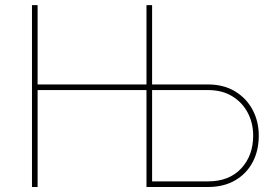

<svg xmlns="http://www.w3.org/2000/svg" viewBox="-20 -748 1113 768"><path d="M107.9 0V-727.5H130.4V-410.2H576.7V-387.7H130.4V0ZM578.6 -410.2H812Q874.5 -410.2 920.2 -382.6Q965.8 -355 990.5 -308.6Q1015.1 -262.2 1015.1 -205.6Q1015.1 -145.5 990.5 -99.1Q965.8 -52.7 920.2 -26.4Q874.5 0 812 0H565.9V-727.5H588.4V-22.5H812Q896.5 -22.5 944.6 -74Q992.7 -125.5 992.7 -205.6Q992.7 -255.9 970.9 -297.1Q949.2 -338.4 908.9 -363Q868.7 -387.7 812 -387.7H578.6Z"/></svg>

Font: Inter 17pt Thin
Style: Regular
Weight: 250
Version: Version 4.001;git-66647c0bb